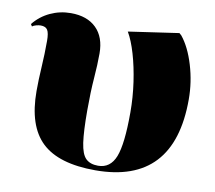

<svg xmlns="http://www.w3.org/2000/svg" viewBox="-66 -606 777 695"><g transform="rotate(10 323.0 -258.5)"><path d="M326 14Q191 14 129 -45Q67 -104 67 -232Q67 -273 70 -320.5Q73 -368 73 -417Q73 -446 66 -457Q59 -468 41 -468Q34 -468 24.5 -465.5Q15 -463 10 -459L5 -467Q30 -498 65.5 -514.5Q101 -531 141 -531Q201 -531 234.5 -498Q268 -465 268 -405Q268 -364 264 -313.5Q260 -263 260 -195Q260 -118 266 -76.5Q272 -35 288 -19.5Q304 -4 333 -4Q378 -4 396.5 -51Q415 -98 415 -214Q415 -270 407 -325Q399 -380 385.5 -426Q372 -472 355 -501L540 -528L548 -521Q578 -484 596.5 -422.5Q615 -361 615 -297Q615 14 326 14Z"/></g></svg>

Font: Literata 72pt ExtraBold
Style: Regular
Weight: 800
Designer: Latin by Veronika Burian and Jose Scaglione. Greek by Irene Vlachou. Cyrillic by Vera Evstafieva.
Foundry: TypeTogether
Version: Version 3.002